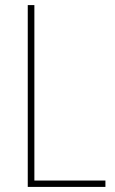

<svg xmlns="http://www.w3.org/2000/svg" viewBox="-20 -734 453 754"><path d="M89 0H394V-25H115V-714H89Z"/></svg>

Font: Noto Sans Oriya Cond Thin
Style: Regular
Weight: 100
Width: 3
Designer: Amélie Bonet and Sol Matas
Foundry: Google LLC
Version: Version 2.006